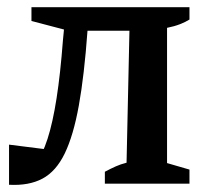

<svg xmlns="http://www.w3.org/2000/svg" viewBox="-20 -508 578 531"><path d="M5 3V-108L124 -93L77 -53Q97 -79 111.5 -124Q126 -169 136.5 -236.5Q147 -304 154 -396L162 -479L204 -414L67 -450V-488H504V-454Q493 -447 477.5 -441Q462 -435 442 -431V-57L504 -39V0H270V-33Q287 -42 300.5 -48Q314 -54 330 -58L338 -423H222Q213 -299 198 -216Q183 -133 159 -83.5Q135 -34 97.5 -14Q60 6 5 3Z"/></svg>

Font: Piazzolla 24pt SemiBold
Style: Regular
Weight: 600
Designer: Juan Pablo del Peral
Foundry: Huerta Tipografica
Version: Version 2.005